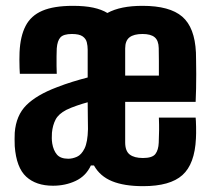

<svg xmlns="http://www.w3.org/2000/svg" viewBox="-20 -629 725 658"><path d="M161.5 7.5Q103.5 7.5 69.8 -23.5Q36 -54.5 30.5 -128Q30 -141 30 -152.2Q30 -163.5 30.5 -174Q35 -233.5 70.5 -268.8Q106 -304 175 -330Q202 -340.5 227.8 -348.5Q253.5 -356.5 280.5 -363.5Q280.5 -379.5 280.5 -395.5Q280.5 -411.5 280.5 -427.2Q280.5 -443 280.5 -459Q280.5 -471.5 277.5 -484Q274.5 -496.5 263 -504.5Q251.5 -512.5 226.5 -512.5Q198 -512.5 187.2 -501Q176.5 -489.5 174.5 -463Q174 -453 173.8 -436.2Q173.5 -419.5 173.8 -402.8Q174 -386 174.5 -376H48Q47.5 -381.5 47 -395.5Q46.5 -409.5 46.5 -425Q46.5 -440.5 47 -450Q49.5 -505 67.8 -540.2Q86 -575.5 125.2 -592.2Q164.5 -609 230 -609Q270.5 -609 299.5 -602.8Q328.5 -596.5 348 -584.5Q371 -597 400.8 -603Q430.5 -609 468.5 -609Q561.5 -609 604.5 -572Q647.5 -535 651.5 -449Q651.5 -440.5 652 -420.5Q652.5 -400.5 652.5 -375.5Q652.5 -350.5 652 -325Q651.5 -299.5 650.5 -280H409Q409 -245.5 409 -210.8Q409 -176 409 -141Q409 -111.5 424.5 -99.5Q440 -87.5 470 -87.5Q502 -87.5 512.5 -101.2Q523 -115 524 -140Q525 -165 525.2 -182Q525.5 -199 524.5 -226H650.5Q651.5 -217.5 652 -194.2Q652.5 -171 651.5 -154.5Q647.5 -67 605.2 -29Q563 9 470.5 9Q405.5 9 364 -8Q322.5 -25 302 -62H291.5Q274.5 -25.5 239.2 -9Q204 7.5 161.5 7.5ZM214 -85Q228.5 -85 243.8 -91.8Q259 -98.5 269.8 -120.2Q280.5 -142 281.5 -186.5Q281.5 -204 281 -228.2Q280.5 -252.5 280.5 -278.5Q263.5 -274 243.8 -267.2Q224 -260.5 207.5 -252.5Q180.5 -238.5 170.5 -219.2Q160.5 -200 158 -174Q157.5 -163.5 157.5 -155.5Q157.5 -147.5 159 -137.5Q163 -113.5 175.2 -99.2Q187.5 -85 214 -85ZM409 -370H524.5Q525 -394 524.5 -420.5Q524 -447 524 -464Q523.5 -490 510.2 -501.2Q497 -512.5 468.5 -512.5Q438.5 -512.5 423.8 -501Q409 -489.5 409 -463Q409 -440 409 -416.8Q409 -393.5 409 -370Z"/></svg>

Font: Big Shoulders
Style: Bold
Weight: 700
Designer: Patric King
Foundry: XO Type Co
Version: Version 2.002